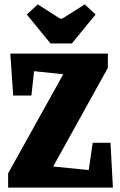

<svg xmlns="http://www.w3.org/2000/svg" viewBox="-20 -854 548 874"><path d="M17 0V-65L268 -516L135 -530L123 -419H40L27 -610H471V-545L222 -96L384 -80L402 -204H483L494 0ZM210 -656 102 -788 152 -834 254 -769H263L366 -834L415 -788L307 -656Z"/></svg>

Font: Grenze ExtraBold
Style: Regular
Weight: 800
Designer: Renata Polastri
Foundry: Omnibus-Type
Version: Version 1.002; ttfautohint (v1.8)